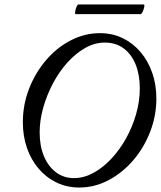

<svg xmlns="http://www.w3.org/2000/svg" viewBox="-20 -824 718 857"><path d="M334 13Q279 13 233 -9Q187 -31 153 -70.5Q119 -110 100.5 -163Q82 -216 82 -278Q82 -357 110 -428.5Q138 -500 186 -556Q234 -612 296 -644Q358 -676 426 -676Q482 -676 528 -653.5Q574 -631 607.5 -591.5Q641 -552 659.5 -499Q678 -446 678 -384Q678 -308 650.5 -236.5Q623 -165 575 -109Q527 -53 465 -20Q403 13 334 13ZM310 -29Q354 -29 396.5 -52Q439 -75 476.5 -115Q514 -155 542.5 -206Q571 -257 587.5 -314.5Q604 -372 604 -430Q604 -490 585.5 -536Q567 -582 532 -608Q497 -634 448 -634Q403 -634 360.5 -610Q318 -586 281 -545Q244 -504 216.5 -452Q189 -400 173 -343.5Q157 -287 157 -233Q157 -172 176.5 -126Q196 -80 230.5 -54.5Q265 -29 310 -29ZM318 -761Q314 -761 315.5 -772Q317 -783 321.5 -793.5Q326 -804 330 -804H621Q626 -804 624 -793.5Q622 -783 617 -772Q612 -761 607 -761Z"/></svg>

Font: Junicode VF
Style: Italic
Weight: 400
Italic angle: -11°
Designer: Peter S. Baker
Version: Version 2.209